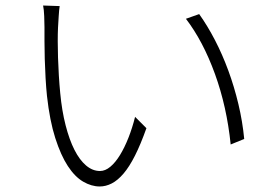

<svg xmlns="http://www.w3.org/2000/svg" viewBox="-20 -678 996 695"><path d="M196 -656Q194 -644 192.5 -619.5Q191 -595 190 -578Q189 -557 189 -529Q189 -501 190 -469.5Q191 -438 193 -405Q195 -372 198 -341Q204 -277 217.5 -224.5Q231 -172 249.5 -135.5Q268 -99 291.5 -79Q315 -59 342 -59Q361 -59 379.5 -74.5Q398 -90 414.5 -117Q431 -144 445 -179.5Q459 -215 469 -255L510 -214Q489 -155 468.5 -114.5Q448 -74 427 -49.5Q406 -25 384.5 -14Q363 -3 341 -3Q311 -3 281 -20.5Q251 -38 225.5 -77Q200 -116 180 -178.5Q160 -241 150 -331Q147 -360 145 -395Q143 -430 142 -464.5Q141 -499 141 -529.5Q141 -560 141 -580Q141 -595 140 -619.5Q139 -644 136 -658ZM701 -627Q731 -585 758 -533Q785 -481 806.5 -422.5Q828 -364 843 -301Q858 -238 864 -175L815 -155Q801 -292 758 -410.5Q715 -529 653 -610Z"/></svg>

Font: Kinto Sans Light
Style: Regular
Weight: 300
Designer: Authors: Ryoko NISHIZUKA  (kana & ideographs); Paul D. Hunt (Latin, Greek & Cyrillic); Wenlong ZHANG  (bopomofo); Sandol
Foundry: Adobe Systems Incorporated, ookami Inc.
Version: Version 0.001